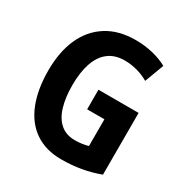

<svg xmlns="http://www.w3.org/2000/svg" viewBox="-169 -858 961 1002"><g transform="rotate(30 311.5 -357.0)"><path d="M324 -402H566V-30Q513 -10 456 0Q399 10 337 10Q244 10 179 -34Q114 -78 80.5 -161Q47 -244 47 -359Q47 -471 83.5 -552.5Q120 -634 191 -679Q262 -724 364 -724Q419 -724 468 -712Q517 -700 555 -679L512 -564Q479 -583 442.5 -593Q406 -603 367 -603Q309 -603 270.5 -573.5Q232 -544 213 -488.5Q194 -433 194 -355Q194 -281 210.5 -226Q227 -171 261.5 -141.5Q296 -112 348 -112Q370 -112 391 -115Q412 -118 428 -123V-284H324Z"/></g></svg>

Font: Noto Sans Khmer Condensed
Style: Bold
Weight: 700
Width: 3
Designer: Danh Hong and the Monotype Design Team
Foundry: Monotype Imaging Inc.
Version: Version 2.004